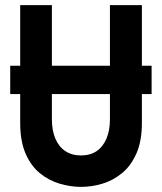

<svg xmlns="http://www.w3.org/2000/svg" viewBox="-20 -720 633 751"><path d="M20 -463V-352H573V-463ZM535 -239V-700H410V-253Q410 -210 396.5 -178Q383 -146 358 -129Q333 -112 297 -112Q261 -112 235.5 -129Q210 -146 196.5 -178Q183 -210 183 -253V-700H59V-239Q59 -168 80 -119.5Q101 -71 136 -42.5Q171 -14 213.5 -1.5Q256 11 297 11Q339 11 380.5 -1.5Q422 -14 457 -42.5Q492 -71 513.5 -119.5Q535 -168 535 -239Z"/></svg>

Font: Phudu Medium
Style: Regular
Weight: 500
Version: Version 1.005;gftools[0.9.23]